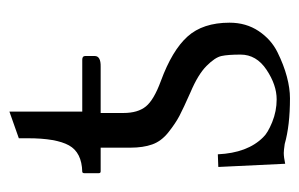

<svg xmlns="http://www.w3.org/2000/svg" viewBox="-134 -490 636 408"><g transform="rotate(-90 184.0 -286.0)"><path d="M74.2 -390.1H23.9Q20 -390.1 20 -394V-424.8Q20 -428.7 22.9 -429.2Q64 -430.2 79.1 -457.5Q94.2 -484.9 94.2 -544.9V-564L150.9 -584V-429.2H261.2Q269 -429.2 269 -422.9V-402.8Q269 -389.6 246.1 -390.1H147.9V-341.8Q147.9 -311 161.9 -293.9Q175.8 -276.9 215.8 -262.2Q280.8 -238.3 310.3 -205.6Q339.8 -172.9 339.8 -116.2Q339.8 -81.1 322 -54.4Q304.2 -27.8 277.1 -14.4Q250 -1 225.1 5.6Q200.2 12.2 179.2 12.2Q121.1 12.2 82 1Q67.9 -1 63 -1Q54.2 -1 40 2L33.2 -140.1L60.1 -141.1Q63 -78.1 96.2 -44.9Q105 -35.2 128.4 -25.6Q151.9 -16.1 176.8 -16.1Q207.5 -16.1 239.7 -37.6Q272 -59.1 272 -92.8Q272 -119.6 269 -133.3Q266.1 -147 248 -165Q230 -183.1 191.9 -199.2Q157.7 -214.4 141.8 -222.7Q126 -231 106.9 -246.1Q87.9 -261.2 81.1 -280.5Q74.2 -299.8 74.2 -327.1Z"/></g></svg>

Font: Biolilbert
Style: Regular
Weight: 400
Designer: Philipp H. Poll
Foundry: Philipp H. Poll
Version: Version 1.1.0